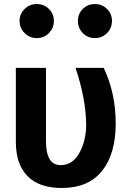

<svg xmlns="http://www.w3.org/2000/svg" viewBox="-20 -893 639 952"><path d="M58.6 -189.5V-556.6H208V-193.4Q208 -74.2 280.3 -74.2Q340.8 -74.2 374 -135.7Q407.2 -197.3 407.2 -274.4Q406.2 -402.3 354.5 -556.6H494.1Q553.7 -431.6 553.7 -280.8Q553.7 -129.9 485.8 -45.4Q418 39.1 286.1 39.1Q174.8 39.1 116.7 -19.5Q58.6 -78.1 58.6 -189.5ZM102.1 -729Q77.1 -753.9 77.1 -789.1Q77.1 -824.2 102.1 -848.6Q127 -873 162.6 -873Q198.2 -873 222.7 -848.6Q247.1 -824.2 247.1 -789.1Q247.1 -753.9 222.7 -729Q198.2 -704.1 162.6 -704.1Q127 -704.1 102.1 -729ZM390.6 -729Q366.2 -753.9 366.2 -789.1Q366.2 -824.2 390.6 -848.6Q415 -873 450.7 -873Q486.3 -873 510.7 -848.6Q535.2 -824.2 535.2 -789.1Q535.2 -753.9 510.7 -729Q486.3 -704.1 450.7 -704.1Q415 -704.1 390.6 -729Z"/></svg>

Font: GenEi M Gothic v2 Bold
Style: Regular
Weight: 700
Version: Version 2.0